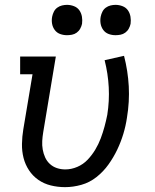

<svg xmlns="http://www.w3.org/2000/svg" viewBox="-20 -763 640 791"><path d="M248 8Q218 8 189.5 1Q161 -6 138 -22Q115 -38 99.5 -61.5Q84 -85 77 -112.5Q70 -140 70.5 -170Q71 -200 76 -230L114 -457H63V-530H210L158 -218Q155 -200 154 -182Q153 -164 156 -147Q159 -130 166 -114.5Q173 -99 185.5 -87.5Q198 -76 214.5 -70.5Q231 -65 249 -65Q274 -65 298.5 -75.5Q323 -86 341 -105Q359 -124 372.5 -146.5Q386 -169 395 -193Q404 -217 410.5 -241Q417 -265 422 -290Q431 -347 428 -403.5Q425 -460 411 -515L491 -533Q507 -471 510.5 -407.5Q514 -344 503 -278Q498 -244 488 -211Q478 -178 463 -146.5Q448 -115 427 -85.5Q406 -56 377.5 -33.5Q349 -11 315 -1.5Q281 8 248 8ZM456 -618Q441 -618 427.5 -623Q414 -628 405.5 -639.5Q397 -651 394.5 -665.5Q392 -680 395 -695Q397 -705 402 -715Q407 -725 416 -731.5Q425 -738 435.5 -740.5Q446 -743 456 -743Q471 -743 485 -737.5Q499 -732 507 -720.5Q515 -709 517.5 -694.5Q520 -680 518 -665Q516 -655 510.5 -645Q505 -635 496 -628.5Q487 -622 476.5 -620Q466 -618 456 -618ZM256 -618Q241 -618 227.5 -623Q214 -628 205.5 -639.5Q197 -651 194.5 -665.5Q192 -680 195 -695Q197 -705 202 -715Q207 -725 216 -731.5Q225 -738 235.5 -740.5Q246 -743 256 -743Q271 -743 285 -737.5Q299 -732 307 -720.5Q315 -709 317.5 -694.5Q320 -680 318 -665Q316 -655 310.5 -645Q305 -635 296 -628.5Q287 -622 276.5 -620Q266 -618 256 -618Z"/></svg>

Font: Iosevka Slab Extended Oblique
Style: Regular
Weight: 400
Width: 7
Italic angle: -9°
Monospace: yes
Designer: Belleve Invis
Foundry: Belleve Invis
Version: Version 11.1.0; ttfautohint (v1.8.3)